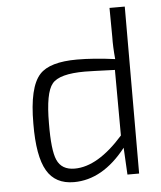

<svg xmlns="http://www.w3.org/2000/svg" viewBox="-52 -745 672 802"><g transform="rotate(-5 284.5 -344.0)"><path d="M500 0H451L445 -113Q347 12 226 12Q148 12 113 -48Q77 -109 78 -246Q78 -399 126 -451Q168 -497 283 -497Q352 -497 442 -485Q437 -538 438 -578L437 -700H501ZM437 -440Q332 -444 311 -444Q204 -444 174 -407Q143 -370 143 -241Q142 -129 160 -88Q179 -44 234 -44Q331 -44 438 -165Z"/></g></svg>

Font: Taylor Sans Light
Style: Regular
Weight: 300
Italic angle: -8°
Designer: Natanael Gama
Version: Version 1.001 September 8, 2015